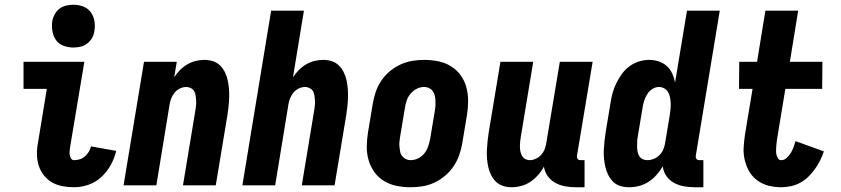

<svg xmlns="http://www.w3.org/2000/svg" viewBox="-20 -780 3540 808"><path d="M292 8Q267 8 243 3.5Q219 -1 199 -12.5Q179 -24 164.5 -42.5Q150 -61 143 -83Q136 -105 135.5 -130Q135 -155 140 -180L177 -406H79V-520H335L275 -161Q274 -153 273 -144.5Q272 -136 273.5 -128Q275 -120 279 -113Q283 -106 292 -106Q303 -106 315 -109.5Q327 -113 337 -121.5Q347 -130 353.5 -141Q360 -152 363 -164L469 -145Q462 -115 446.5 -86.5Q431 -58 407 -35.5Q383 -13 352.5 -2.5Q322 8 292 8ZM289 -580Q267 -580 247 -587.5Q227 -595 215.5 -611.5Q204 -628 200.5 -649Q197 -670 200 -692Q203 -707 210.5 -720.5Q218 -734 230.5 -743.5Q243 -753 258.5 -756.5Q274 -760 289 -760Q311 -760 330.5 -752.5Q350 -745 362 -728.5Q374 -712 377.5 -691Q381 -670 377 -648Q375 -633 367 -619.5Q359 -606 346.5 -596.5Q334 -587 319 -583.5Q304 -580 289 -580Z M500 0 586 -520H724L713 -455Q724 -471 737.5 -485Q751 -499 768 -509Q785 -519 803.5 -523.5Q822 -528 840 -528Q859 -528 876 -522.5Q893 -517 905.5 -505Q918 -493 926 -477Q934 -461 938 -443.5Q942 -426 943.5 -407.5Q945 -389 944.5 -370.5Q944 -352 942 -333Q940 -314 937 -295L888 0H750L802 -314Q804 -325 805 -335.5Q806 -346 805.5 -356.5Q805 -367 803.5 -377Q802 -387 797.5 -395.5Q793 -404 783.5 -409Q774 -414 764 -414Q751 -414 738 -408Q725 -402 716 -391.5Q707 -381 701.5 -368Q696 -355 694 -342L638 0Z M1000 0 1121 -735H1259L1213 -455Q1224 -471 1237.5 -485Q1251 -499 1268 -509Q1285 -519 1303.5 -523.5Q1322 -528 1340 -528Q1359 -528 1376 -522.5Q1393 -517 1405.5 -505Q1418 -493 1426 -477Q1434 -461 1438 -443.5Q1442 -426 1443.5 -407.5Q1445 -389 1444.5 -370.5Q1444 -352 1442 -333Q1440 -314 1437 -295L1388 0H1250L1302 -314Q1304 -325 1305 -335.5Q1306 -346 1305.5 -356.5Q1305 -367 1303.5 -377Q1302 -387 1297.5 -395.5Q1293 -404 1283.5 -409Q1274 -414 1264 -414Q1251 -414 1238 -408Q1225 -402 1216 -391.5Q1207 -381 1201.5 -368Q1196 -355 1194 -342L1138 0Z M1707 8Q1677 8 1648 2Q1619 -4 1595 -19Q1571 -34 1555 -56.5Q1539 -79 1531 -107Q1523 -135 1523.5 -164.5Q1524 -194 1529 -225L1549 -345Q1553 -369 1561.5 -394Q1570 -419 1585 -441Q1600 -463 1621 -480.5Q1642 -498 1666.5 -509Q1691 -520 1716 -524Q1741 -528 1766 -528Q1796 -528 1825 -522Q1854 -516 1878 -501Q1902 -486 1918.5 -463.5Q1935 -441 1942.5 -413Q1950 -385 1950 -355.5Q1950 -326 1945 -295L1925 -175Q1921 -151 1912 -126Q1903 -101 1888 -79Q1873 -57 1852 -39.5Q1831 -22 1807 -11Q1783 0 1757.5 4Q1732 8 1707 8ZM1708 -106Q1724 -106 1739.5 -113.5Q1755 -121 1765.5 -134Q1776 -147 1781.5 -163Q1787 -179 1790 -194L1810 -314Q1812 -325 1812.5 -336Q1813 -347 1812.5 -357.5Q1812 -368 1809.5 -378.5Q1807 -389 1801 -397Q1795 -405 1785.5 -409.5Q1776 -414 1765 -414Q1749 -414 1734 -406.5Q1719 -399 1708 -386Q1697 -373 1691.5 -357Q1686 -341 1684 -326L1664 -206Q1662 -195 1661 -184Q1660 -173 1661 -162.5Q1662 -152 1664 -141.5Q1666 -131 1672.5 -123Q1679 -115 1688 -110.5Q1697 -106 1708 -106Z M2133 8Q2114 8 2097 2.5Q2080 -3 2067.5 -15Q2055 -27 2047 -43Q2039 -59 2035 -76.5Q2031 -94 2029.5 -112.5Q2028 -131 2029 -149.5Q2030 -168 2032 -187Q2034 -206 2037 -225L2086 -520H2224L2172 -206Q2170 -195 2169 -184.5Q2168 -174 2168 -163.5Q2168 -153 2170 -143Q2172 -133 2176.5 -124.5Q2181 -116 2190 -111Q2199 -106 2209 -106Q2222 -106 2235 -112Q2248 -118 2257.5 -128.5Q2267 -139 2272 -152Q2277 -165 2279 -178L2336 -520H2474L2408 -124Q2407 -116 2411 -111Q2415 -106 2423 -106H2440V8H2404Q2380 8 2358 4Q2336 0 2317 -10.5Q2298 -21 2285 -39Q2272 -57 2269 -79Q2259 -60 2244.5 -43.5Q2230 -27 2212 -15Q2194 -3 2173.5 2.5Q2153 8 2133 8Z M2628 8Q2609 8 2591.5 3Q2574 -2 2561.5 -14Q2549 -26 2540.5 -42Q2532 -58 2528 -75.5Q2524 -93 2522 -111.5Q2520 -130 2521 -149Q2522 -168 2524 -187Q2526 -206 2529 -225L2549 -345Q2552 -366 2557.5 -387Q2563 -408 2573 -428.5Q2583 -449 2596.5 -468Q2610 -487 2629 -501Q2648 -515 2669.5 -521.5Q2691 -528 2712 -528Q2733 -528 2752.5 -521.5Q2772 -515 2786.5 -501.5Q2801 -488 2809 -470.5Q2817 -453 2821 -433L2871 -735H3009L2908 -124Q2907 -116 2911 -111Q2915 -106 2923 -106H2940V8H2904Q2880 8 2858 4Q2836 0 2816.5 -10.5Q2797 -21 2784.5 -39Q2772 -57 2769 -80Q2758 -61 2743 -44Q2728 -27 2709.5 -15Q2691 -3 2670 2.5Q2649 8 2628 8ZM2704 -106Q2718 -106 2731.5 -111.5Q2745 -117 2755.5 -127.5Q2766 -138 2771.5 -151.5Q2777 -165 2779 -178L2799 -298Q2801 -311 2802 -323Q2803 -335 2802.5 -347Q2802 -359 2799.5 -371Q2797 -383 2791.5 -392.5Q2786 -402 2775.5 -408Q2765 -414 2753 -414Q2738 -414 2724.5 -405Q2711 -396 2703 -382.5Q2695 -369 2690.5 -354.5Q2686 -340 2684 -326L2664 -206Q2662 -195 2661.5 -184.5Q2661 -174 2661 -163.5Q2661 -153 2663 -142.5Q2665 -132 2670 -123.5Q2675 -115 2684 -110.5Q2693 -106 2704 -106Z M3268 8Q3240 8 3214.5 1.5Q3189 -5 3168 -20Q3147 -35 3134 -57Q3121 -79 3114.5 -105Q3108 -131 3109.5 -158.5Q3111 -186 3115 -213L3147 -406H3090L3091 -520H3166L3201 -735H3339L3304 -520H3441L3440 -406H3285L3250 -194Q3249 -186 3248 -177.5Q3247 -169 3246.5 -160.5Q3246 -152 3246 -143.5Q3246 -135 3248 -127.5Q3250 -120 3254.5 -113Q3259 -106 3268 -106Q3280 -106 3290.5 -115.5Q3301 -125 3308 -136.5Q3315 -148 3319.5 -160.5Q3324 -173 3328 -186L3447 -143Q3441 -124 3431.5 -105Q3422 -86 3409.5 -68.5Q3397 -51 3381.5 -36Q3366 -21 3347.5 -11Q3329 -1 3308.5 3.5Q3288 8 3268 8Z"/></svg>

Font: Iosevka Curly Heavy
Style: Italic
Weight: 900
Italic angle: -9°
Monospace: yes
Designer: Belleve Invis
Foundry: Belleve Invis
Version: Version 22.1.2; ttfautohint (v1.8.4)